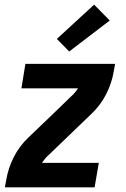

<svg xmlns="http://www.w3.org/2000/svg" viewBox="-20 -804 540 824"><path d="M1 0 7 -33Q15 -82 39 -129.5Q63 -177 102 -214L195 -303L287 -392Q295 -399 302 -407.5Q309 -416 315 -425H72L89 -530H474L468 -497Q460 -448 436 -400.5Q412 -353 373 -316L188 -138Q180 -131 173 -122.5Q166 -114 160 -105H404L386 0ZM277 -583 224 -637 384 -784 451 -716Z"/></svg>

Font: Iosevka Curly XBdObl
Style: Regular
Weight: 800
Italic angle: -9°
Monospace: yes
Designer: Belleve Invis
Foundry: Belleve Invis
Version: Version 11.1.0; ttfautohint (v1.8.3)